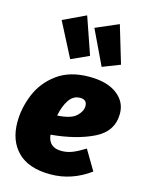

<svg xmlns="http://www.w3.org/2000/svg" viewBox="-131 -957 808 1056"><g transform="rotate(15 272.5 -428.5)"><path d="M206 -191Q213 -120 287 -120Q319 -120 349 -132Q379 -144 419 -169L486 -56Q382 20 261 20Q137 20 74.5 -42.5Q12 -105 12 -211Q12 -291 44.5 -370Q77 -449 148.5 -501.5Q220 -554 331 -554Q432 -554 488.5 -511.5Q545 -469 545 -401Q545 -300 447.5 -252Q350 -204 206 -191ZM351 -392Q351 -429 312 -429Q273 -429 249 -393.5Q225 -358 214 -302Q293 -307 322 -335Q351 -363 351 -392ZM231 -877 304 -666 203 -620 102 -816ZM417 -877 481 -663 381 -624 287 -821Z"/></g></svg>

Font: Fira Sans Black
Style: Italic
Weight: 900
Italic angle: -8°
Designer: Carrois Corporate & Edenspiekermann AG
Foundry: Carrois Corporate GbR & Edenspiekermann AG
Version: Version 4.203